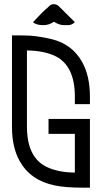

<svg xmlns="http://www.w3.org/2000/svg" viewBox="-20 -888 482 908"><path d="M405.3 -0.5H369.6Q289.1 -0.5 238.3 -11.2Q124.5 -34.7 73.2 -126Q36.6 -191.4 36.6 -287.6V-720.7Q107.4 -720.7 125.5 -719.2Q177.2 -714.4 225.6 -702.6Q321.3 -678.7 368.2 -595.2Q405.3 -529.3 405.3 -431.2V-395.5H334V-431.2Q334 -576.2 242.7 -622.1Q189 -648.4 107.4 -649.4V-290Q107.4 -145 198.7 -99.6Q252.4 -72.8 334 -71.8V-254.9H209.5V-325.7H405.3ZM301.8 -769H284.2Q259.3 -769 235.4 -785.2Q210.9 -769 186 -769Q150.9 -769 136.2 -783.2Q180.7 -832 206.5 -853Q219.2 -867.2 228 -867.7L235.4 -868.2Q248.5 -868.2 259.8 -856.9Q264.6 -853 334 -783.2Q319.3 -769 301.8 -769Z"/></svg>

Font: Greenwashing Machine
Style: Regular
Weight: 400
Designer: Tup Wanders
Foundry: Free font, DO NOT SELL
Version: Version 1.00;August 10, 2023;FontCreator 11.5.0.2430 64-bit